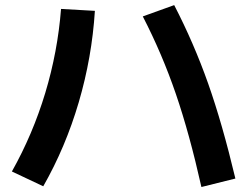

<svg xmlns="http://www.w3.org/2000/svg" viewBox="-20 -734 978 759"><path d="M544.5 -669.1 668.6 -713.8Q746.6 -562.9 802.8 -403.9Q858.9 -245 910.5 -28.2L776.2 5.3Q729.2 -204.9 675.1 -362.9Q621 -520.8 544.5 -669.1ZM221.3 -698.7 355.1 -691.1Q343.5 -507.5 291.4 -330Q239.3 -152.5 151 2.4L27 -56.1Q109.7 -203.4 158.9 -366.5Q208.1 -529.6 221.3 -698.7Z"/></svg>

Font: Pretendard JP Variable
Style: Regular
Weight: 400
Designer: Base glyphs from Inter by Rasmus Andersson; Hangul glyphs from Noto Sans CJK(Source Han Sans) by Jang Soo-young and Kang
Foundry: Kil Hyung-jin
Version: Version 1.307;Glyphs 3.2 (3192)